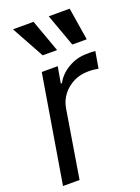

<svg xmlns="http://www.w3.org/2000/svg" viewBox="-148 -850 670 916"><g transform="rotate(-20 186.5 -392.0)"><path d="M7.8 0 98.6 -545.9H179.7L165 -462.9H170.9Q192.4 -503.4 236.3 -528.8Q280.3 -554.2 329.1 -553.7Q338.9 -554.2 352.1 -554Q365.2 -553.7 373 -552.7L358.4 -467.8Q354.5 -468.8 339.6 -470.9Q324.7 -473.1 307.6 -472.7Q268.1 -473.1 234.1 -456.5Q200.2 -439.9 177.5 -410.9Q154.8 -381.8 148.4 -344.7L91.8 0ZM129.9 -619.1 39.1 -784.2H143.6L203.1 -619.1ZM280.3 -619.1 220.7 -784.2H327.1L353.5 -619.1Z"/></g></svg>

Font: Inter Tight
Style: Italic
Weight: 400
Italic angle: -9.39999°
Designer: Rasmus Andersson
Foundry: rsms
Version: Version 3.002